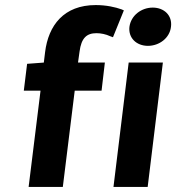

<svg xmlns="http://www.w3.org/2000/svg" viewBox="-20 -738 696 758"><path d="M74 -380H140L93 0H228L275 -380H381L394 -491H288L294 -534C301 -589 323 -607 361 -607C378 -607 398 -603 415 -595L426 -591L469 -697L460 -701C435 -710 399 -718 358 -718C232 -718 171 -638 158 -532L153 -491L87 -486ZM583 -708C538 -708 497 -677 491 -632C486 -588 519 -557 564 -557C609 -557 650 -588 655 -632C661 -677 628 -708 583 -708ZM623 -491H488L428 0H563Z"/></svg>

Font: Falling Sky
Style: SeBdObl
Weight: 600
Designer: Paul D. Hunt
Foundry: Adobe Systems Incorporated
Version: Version 1.02